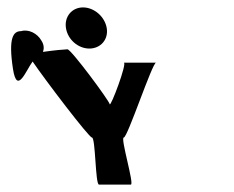

<svg xmlns="http://www.w3.org/2000/svg" viewBox="-20 -750 632 518"><path d="M15 -564C26 -493 50 -560 68 -584C102 -534 220 -379 228 -379C238 -379 237 -252 247 -252H333C343 -252 304 -379 314 -379C324 -379 391 -581 401 -581H314C324 -581 278 -459 276 -469C274 -479 172 -617 162 -617C156 -617 123 -614 96 -610C99 -619 99 -629 92 -640C81 -660 57 -672 37 -666C16 -666 2 -649 15 -564ZM158 -674C163 -643 191 -619 221 -619C251 -619 273 -643 268 -674C263 -705 234 -730 204 -730C174 -730 153 -705 158 -674Z"/></svg>

Font: Ampere
Style: SCRevIta
Weight: 400
Version: Version 1